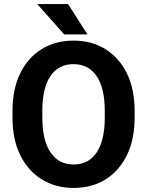

<svg xmlns="http://www.w3.org/2000/svg" viewBox="-20 -922 729 952"><path d="M647.5 -372.1V-338.4Q647.5 -230.5 609.1 -152.3Q570.8 -74.2 502.9 -32.2Q435.1 9.8 345.2 9.8Q256.3 9.8 187.7 -32.2Q119.1 -74.2 80.6 -152.3Q42 -230.5 42 -338.4V-372.1Q42 -480.5 80.3 -558.6Q118.7 -636.7 187 -678.7Q255.4 -720.7 344.2 -720.7Q434.1 -720.7 502.2 -678.7Q570.3 -636.7 608.9 -558.6Q647.5 -480.5 647.5 -372.1ZM499.5 -338.4V-373Q499.5 -485.4 459 -544.7Q418.5 -604 344.2 -604Q270 -604 230 -544.7Q189.9 -485.4 189.9 -373V-338.4Q189.9 -226.6 230.5 -166.5Q271 -106.4 345.2 -106.4Q419.4 -106.4 459.5 -166.5Q499.5 -226.6 499.5 -338.4ZM317.4 -901.9 413.6 -751.5H298.3L164.6 -901.9Z"/></svg>

Font: Vazirmatn RD UI
Style: Bold
Weight: 700
Designer: Saber Rastikerdar
Foundry: Saber Rastikerdar
Version: Version 33.003